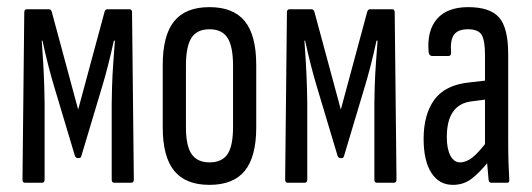

<svg xmlns="http://www.w3.org/2000/svg" viewBox="-20 -512 1490 538"><path d="M50 0Q43 0 43 -9L48 -477Q48 -486 55 -486H117Q123 -486 125 -479L199 -205L273 -479Q275 -486 281 -486H343Q350 -486 350 -477L355 -9Q355 0 348 0H300Q293 0 293 -9V-222Q293 -238 294 -270Q295 -302 297.5 -337Q300 -372 302 -398H299Q291 -361 282.5 -328Q274 -295 267 -272L208 -75Q207 -71 205 -70Q203 -69 199 -69Q196 -69 194 -70Q192 -71 190 -75L131 -272Q124 -295 115.5 -328Q107 -361 99 -398H97Q99 -372 101 -337Q103 -302 104 -270Q105 -238 105 -222V-9Q105 0 98 0Z M567 6Q500 6 468 -33.5Q436 -73 436 -155V-330Q436 -413 468 -452.5Q500 -492 567 -492Q634 -492 666 -452.5Q698 -413 698 -330V-155Q698 -73 666 -33.5Q634 6 567 6ZM567 -57Q602 -57 617.5 -80Q633 -103 633 -156V-328Q633 -382 617.5 -406Q602 -430 567 -430Q532 -430 516.5 -406Q501 -382 501 -328V-156Q501 -103 517 -80Q533 -57 567 -57Z M786 0Q779 0 779 -9L784 -477Q784 -486 791 -486H853Q859 -486 861 -479L935 -205L1009 -479Q1011 -486 1017 -486H1079Q1086 -486 1086 -477L1091 -9Q1091 0 1084 0H1036Q1029 0 1029 -9V-222Q1029 -238 1030 -270Q1031 -302 1033.5 -337Q1036 -372 1038 -398H1035Q1027 -361 1018.5 -328Q1010 -295 1003 -272L944 -75Q943 -71 941 -70Q939 -69 935 -69Q932 -69 930 -70Q928 -71 926 -75L867 -272Q860 -295 851.5 -328Q843 -361 835 -398H833Q835 -372 837 -337Q839 -302 840 -270Q841 -238 841 -222V-9Q841 0 834 0Z M1356 0Q1350 0 1349 -9Q1347 -27 1345 -54.5Q1343 -82 1343 -101L1339 -106V-358Q1339 -399 1329.5 -414.5Q1320 -430 1291 -430Q1263 -430 1252 -414.5Q1241 -399 1244 -364Q1244 -355 1236 -355H1192Q1182 -355 1181 -367Q1176 -426 1204.5 -459Q1233 -492 1292 -492Q1353 -492 1378.5 -463Q1404 -434 1404 -360V-120Q1404 -80 1405 -52Q1406 -24 1407 -10Q1408 0 1402 0ZM1249 6Q1210 6 1188.5 -28Q1167 -62 1167 -123Q1167 -191 1197 -232.5Q1227 -274 1295 -281L1347 -287V-234L1302 -228Q1267 -224 1249.5 -199Q1232 -174 1232 -128Q1232 -95 1242 -76Q1252 -57 1269 -57Q1286 -57 1303.5 -70.5Q1321 -84 1349 -121L1352 -63Q1322 -26 1300 -10Q1278 6 1249 6Z"/></svg>

Font: Sofia Sans Extra Condensed
Style: Regular
Weight: 400
Designer: Botio Nikoltchev, Ani Petrova
Foundry: lettersoup
Version: Version 4.101